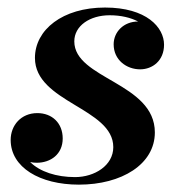

<svg xmlns="http://www.w3.org/2000/svg" viewBox="-20 -492 490 522"><path d="M401 -132C401 -267.5 182 -277 182 -379.5C182 -422 224.5 -450.5 278 -450.5C309 -450.5 335.5 -444 355.5 -433.5C316 -433.5 289 -405 289 -371.5C289 -329 324 -303.5 361 -303.5C394.5 -303.5 426 -327 426 -370.5C426 -417.5 378.5 -471.5 265.5 -471.5C150 -471.5 75 -411 75 -334.5C75 -213.5 288 -198.5 288 -92C288 -42 237 -10.5 184 -10.5C133.5 -10.5 88.5 -25 62 -51.5C68 -50 74 -49.5 80 -49.5C117.5 -49.5 150.5 -72.5 150.5 -115.5C150.5 -157.5 121.5 -184.5 81.5 -184.5C37.5 -184.5 9 -151.5 9 -111.5C9 -37 88 10 194.5 10C311 10 401 -45.5 401 -132Z"/></svg>

Font: Bodoni* 11pt
Style: Bold Italic
Weight: 700
Italic angle: -13°
Version: Version 2.3